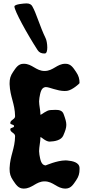

<svg xmlns="http://www.w3.org/2000/svg" viewBox="-20 -1100 520 1120"><path d="M246.1 -877.1C212.1 -947.1 192.1 -1022.1 169.1 -1062.1C164.1 -1072.1 154.1 -1080.1 135.1 -1080.1C123.1 -1080.1 64.1 -1076.1 64.1 -1062.1C64.1 -1037.1 138.1 -902.1 199.1 -808.1C208.3 -793.4 221.8 -788 237.9 -788C239.3 -788 240.7 -788 242.1 -788.1C252.1 -788.6 255.8 -804.5 255.8 -823.1C255.8 -843.5 251.4 -867.2 246.1 -877.1ZM216 -300C216 -300.5 216.2 -300.7 216.6 -300.7C220.9 -300.7 247.1 -274 268.9 -274C269.3 -274 269.6 -274 270 -274C300 -275 337 -282 349 -309C361.1 -336.8 366.9 -354.1 366.9 -371.8C366.9 -389.1 361.4 -406.8 351 -435C343.5 -455.4 324.9 -459.2 304.1 -459.2C294.3 -459.2 283.9 -458.3 274 -458C251.1 -457.1 221.6 -430.3 216.7 -430.3C216.2 -430.3 216 -430.5 216 -431C216 -456 208 -485 208 -509C208 -515 209 -522 210 -530C215 -556 219 -590 246 -592H248C268.8 -592 313.2 -569.2 357 -569.2C361.7 -569.2 366.4 -569.4 371 -570C402 -574 444 -613 444 -615C444 -640 439 -658 424 -680C407 -705 394 -727 364 -728H361C312 -728 291 -686 240 -686C190 -686 168 -728 119 -728H116C86 -727 73 -705 56 -680C41 -658 36 -640 36 -615V-608C39 -534 67 -496 68 -422C68 -403 40 -401 40 -382C40 -371 62 -376 62 -364C62 -353 40 -357 40 -346C40 -327 68 -325 68 -306C67 -232 39 -194 36 -120V-113C36 -88 41 -70 56 -48C73 -23 86 -1 116 0H119C168 0 190 -42 240 -42C291 -42 312 0 361 0H364C394 -1 407 -23 424 -48C439 -70 444 -88 444 -113V-120C443 -153 404 -161 371 -164C368.1 -164.2 365.2 -164.3 362.2 -164.3C312.8 -164.3 246.9 -135 246 -135C219 -137 215 -171 210 -197C209 -205 208 -212 208 -218C208 -242 216 -275 216 -300Z"/></svg>

Font: Chromatic Etruscan
Style: Regular
Weight: 400
Version: Version 000.910